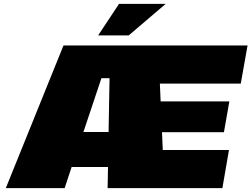

<svg xmlns="http://www.w3.org/2000/svg" viewBox="-20 -972 1299 992"><path d="M487 -789 595 -952H836L645 -789ZM10 0 308 -737H1259L1224 -540H806L810 -448H1165L1137 -289H817L821 -197H1163L1129 0H536L538 -109H350L314 0ZM411 -290H541L546 -568H504Z"/></svg>

Font: Tomorrow ExtraBold
Style: Italic
Weight: 800
Italic angle: -10°
Designer: Tony de Marco, Monica Rizzolli
Foundry: Just in Type
Version: Version 2.002